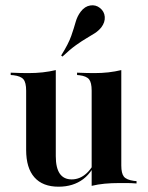

<svg xmlns="http://www.w3.org/2000/svg" viewBox="-20 -689 554 721"><path d="M189.5 -416.1V-208.1H78.2V-348.4Q78.2 -379 68.1 -391.1Q58.1 -403.2 30.6 -406.5L20.2 -407.3V-416.1Q41.1 -415.3 56 -414.9Q71 -414.5 86.3 -414.5Q114.5 -414.5 140.3 -417.3Q166.1 -420.2 189.5 -425.8ZM189.5 -208.1V-102.4Q189.5 -58.9 204.4 -37.1Q219.4 -15.3 249.2 -15.3Q280.6 -15.3 306 -39.1Q331.5 -62.9 349.2 -111.3L351.6 -107.3Q330.6 -45.2 292.7 -16.5Q254.8 12.1 200 12.1Q140.3 12.1 109.3 -23Q78.2 -58.1 78.2 -125.8V-208.1ZM324.2 0V-208.1H435.5V-67.7Q435.5 -37.9 445.2 -25.8Q454.8 -13.7 483.1 -9.7L492.7 -8.9V0Q472.6 -1.6 457.7 -1.6Q442.7 -1.6 427.4 -1.6Q398.4 -1.6 373 0.8Q347.6 3.2 324.2 8.9ZM435.5 -416.1V-208.1H324.2V-348.4Q324.2 -379 314.5 -391.1Q304.8 -403.2 278.2 -406.5L269.4 -407.3V-416.1Q290.3 -415.3 305.2 -414.9Q320.2 -414.5 333.9 -414.5Q362.1 -414.5 387.1 -417.3Q412.1 -420.2 435.5 -425.8ZM214.5 -476.6 209.7 -480.6Q237.1 -524.2 247.6 -554.4Q258.1 -584.7 264.1 -606.5Q270.2 -628.2 283.1 -645.2Q298.4 -665.3 319 -668.5Q339.5 -671.8 355.6 -658.9Q371.8 -646 373.4 -625.8Q375 -605.6 360.5 -586.3Q350 -573.4 336.3 -564.5Q322.6 -555.6 305.2 -545.6Q287.9 -535.5 265.3 -519.4Q242.7 -503.2 214.5 -476.6Z"/></svg>

Font: Playfair 144pt SemiCondensed
Style: Bold
Weight: 700
Width: 4
Designer: Claus Eggers Sørensen
Foundry: Claus Eggers Sørensen
Version: Version 2.203